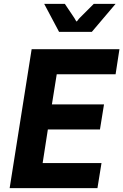

<svg xmlns="http://www.w3.org/2000/svg" viewBox="-20 -975 640 995"><path d="M144 -720H599L579 -590H274L249 -434H519L498 -304H228L201 -130H506L485 0H30ZM209 -955H316L355 -897Q362 -887 366 -880.5Q370 -874 372 -870Q375 -866 376 -864H378Q380 -867 384 -871Q387 -876 393 -882Q399 -888 409 -898L466 -955H579L456 -810H286Z"/></svg>

Font: JetBrains Mono ExtraBold
Style: Italic
Weight: 800
Designer: Philipp Nurullin, Konstantin Bulenkov
Foundry: JetBrains
Version: Version 1.000; ttfautohint (v1.8.3)